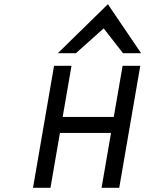

<svg xmlns="http://www.w3.org/2000/svg" viewBox="-20 -893 724 913"><path d="M341 -640 473 -758 565 -640H651L493 -873L255 -640ZM547 0 647 -580H563L521 -337H278L320 -580H237L137 0H220L265 -261H508L463 0Z"/></svg>

Font: Charger Monospace
Style: Regular
Weight: 400
Designer: Jasper
Foundry: Cannot Into Space Fonts
Version: Version 0.980